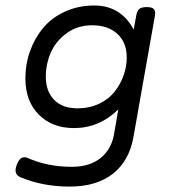

<svg xmlns="http://www.w3.org/2000/svg" viewBox="-20 -482 640 702"><path d="M72.8 -195.3Q72.8 -112.3 121.8 -63Q170.9 -13.7 250.5 -13.7Q342.8 -13.7 412.6 -82L397 8.3Q387.7 63.5 347.9 95.7Q308.1 127.9 242.2 127.9Q154.3 127.9 81.5 95.7Q55.2 84 41.5 120.1Q27.8 154.8 54.7 166Q136.2 200.2 234.4 200.2Q332.5 200.2 392.3 153.6Q452.1 106.9 467.8 19.5L546.4 -424.3Q549.3 -441.4 542.7 -448.7Q536.1 -456.1 517.1 -456.1H516.1Q497.1 -456.1 489 -449Q481 -441.9 478 -424.3L468.8 -374Q421.4 -461.9 324.7 -461.9Q266.6 -461.9 218.3 -439.9Q169.9 -418 138.7 -380.9Q107.4 -343.8 90.1 -295.9Q72.8 -248 72.8 -195.3ZM443.4 -271.5Q443.4 -238.8 432.1 -206.8Q420.9 -174.8 399.4 -147.2Q377.9 -119.6 342.5 -102.8Q307.1 -85.9 263.7 -85.9Q208 -85.9 177.7 -117.2Q147.5 -148.4 147.5 -201.2Q147.5 -249 166.5 -291.3Q185.5 -333.5 225.1 -361.6Q264.6 -389.6 316.9 -389.6Q374.5 -389.6 408.9 -358.4Q443.4 -327.1 443.4 -271.5Z"/></svg>

Font: Courier Prime Code
Style: Italic
Weight: 400
Italic angle: -10°
Designer: Alan Dague-Greene
Foundry: Quote-Unquote Apps
Version: Version 3.18